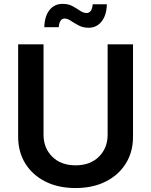

<svg xmlns="http://www.w3.org/2000/svg" viewBox="-20 -955 776 986"><path d="M368.2 10.7Q279.3 10.7 212.9 -22.7Q146.5 -56.2 109.9 -115.5Q73.2 -174.8 73.2 -252.4V-727.5H203.6V-263.2Q203.6 -194.8 248.3 -150.4Q293 -106 368.2 -106Q443.4 -106 488 -150.4Q532.7 -194.8 532.7 -263.2V-727.5H663.1V-252.4Q663.1 -174.8 626.2 -115.5Q589.4 -56.2 522.9 -22.7Q456.5 10.7 368.2 10.7ZM435.1 -812.5Q406.2 -812.5 383.8 -824.5Q361.3 -836.4 343.8 -848.1Q326.2 -859.9 312 -859.9Q297.4 -859.9 290 -846.9Q282.7 -834 281.7 -815.4H207.5Q209 -871.1 233.9 -903.1Q258.8 -935.1 301.8 -935.1Q331.5 -935.1 352.8 -923.3Q374 -911.6 391.1 -899.9Q408.2 -888.2 424.8 -888.2Q452.1 -888.2 456.1 -933.1H528.8Q527.3 -876.5 501.7 -844.5Q476.1 -812.5 435.1 -812.5Z"/></svg>

Font: Inter SemiBold
Style: Regular
Weight: 600
Designer: Rasmus Andersson
Foundry: rsms
Version: Version 4.001;git-9221beed3